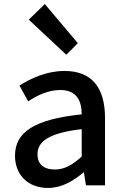

<svg xmlns="http://www.w3.org/2000/svg" viewBox="-20 -914 615 947"><path d="M307 -644 364 -701 201 -894 122 -817ZM216 13C284 13 340 -20 391 -63H394L404 0H498V-331C498 -480 435 -564 298 -564C210 -564 133 -528 76 -492L119 -414C166 -445 218 -470 278 -470C359 -470 383 -415 383 -350C154 -326 54 -265 54 -146C54 -49 121 13 216 13ZM251 -78C202 -78 165 -98 165 -154C165 -215 219 -258 383 -277V-142C338 -101 299 -78 251 -78Z"/></svg>

Font: Spoqa Han Sans Neo Medium
Style: Regular
Weight: 500
Designer: [Spoqa Han Sans Neo] Dong-huui Kim  Younghwa Kang  Yujin Lee  [Noto Sans] Ryoko NISHIZUKA  (kana & ideographs); Paul D. 
Foundry: Spoqa (http://www.spoqa-han-sans.com)
Version: Version 1.000